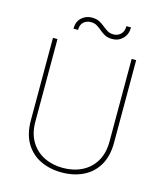

<svg xmlns="http://www.w3.org/2000/svg" viewBox="-129 -978 924 1083"><g transform="rotate(15 333.5 -436.0)"><path d="M549.8 -710.9H576.2V-229Q576.2 -149.4 544.4 -96.2Q512.7 -43 457.8 -16.6Q402.8 9.8 333.5 9.8Q264.2 9.8 209.2 -16.6Q154.3 -43 122.3 -96.2Q90.3 -149.4 90.3 -229V-710.9H116.7V-229Q116.7 -160.6 145.3 -113Q173.8 -65.4 222.9 -41Q272 -16.6 333.5 -16.6Q395 -16.6 444.1 -41Q493.2 -65.4 521.5 -113Q549.8 -160.6 549.8 -229ZM473.6 -881.8H500.5Q500.5 -841.3 475.6 -816.2Q450.7 -791 414.6 -791Q388.2 -791 370.8 -800.3Q353.5 -809.6 339.8 -821.5Q326.2 -833.5 311 -842.8Q295.9 -852.1 274.4 -852.1Q250 -852.1 232.7 -836.9Q215.3 -821.8 215.3 -791H188.5Q188.5 -831.5 213.4 -855Q238.3 -878.4 274.4 -878.4Q299.8 -878.4 317.4 -869.4Q335 -860.4 349.4 -848.1Q363.8 -835.9 378.9 -826.9Q394 -817.9 414.6 -817.9Q439 -817.9 456.3 -834.5Q473.6 -851.1 473.6 -881.8Z"/></g></svg>

Font: Vazirmatn RD FD Thin
Style: Regular
Weight: 100
Designer: Saber Rastikerdar
Foundry: Saber Rastikerdar
Version: Version 33.003